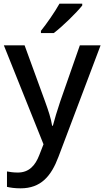

<svg xmlns="http://www.w3.org/2000/svg" viewBox="-20 -786 568 1046"><path d="M428 -756V-766H304C279 -721 233 -655 203 -618V-606H273C321 -642 399 -719 428 -756ZM1 -539 217 0 194 59C172 116 138 154 77 154C54 154 32 151 18 148V232C35 236 59 240 92 240C203 240 259 174 299 67L528 -539H415L308 -233C292 -185 276 -133 268 -101H264C258 -141 243 -185 226 -232L114 -539Z"/></svg>

Font: Noto Sans Canadian Aboriginal Medium
Style: Regular
Weight: 500
Designer: Monotype Design Team, Typotheque's Kevin King
Foundry: Monotype Imaging Inc.
Version: Version 2.004